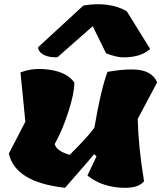

<svg xmlns="http://www.w3.org/2000/svg" viewBox="-20 -889 786 909"><path d="M100 -313 77 -546Q140 -571 220 -558Q300 -545 332 -498Q332 -447 303.5 -359Q275 -271 239 -207Q247 -174 310 -156Q398 -243 427 -285Q457 -463 489 -549Q594 -567 649 -556Q704 -545 724 -499L632 -326Q635 -194 662 -31Q632 7 543 -1Q454 -9 394 -58L437 -149L425 -159Q406 -134 288 0Q52 -26 22 -162ZM419 -765 252 -618Q215 -616 189 -628.5Q163 -641 160 -665L375 -863Q498 -883 580 -836L691 -657Q658 -629 613.5 -621.5Q569 -614 538.5 -620Q508 -626 482 -637Z"/></svg>

Font: Tillana ExtraBold
Style: Regular
Weight: 800
Designer: Lipi Raval (Devanagari, Latin), Jonny Pinhorn (Latin)
Foundry: Indian Type Foundry
Version: Version 2.003;PS 1.0;hotconv 1.0.79;makeotf.lib2.5.61930; tt